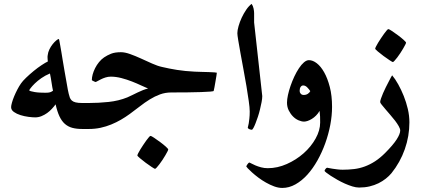

<svg xmlns="http://www.w3.org/2000/svg" viewBox="-20 -657 2155 978"><path d="M423.3 0H399.4Q369.6 0 348.1 -5.9Q326.7 -11.7 310.5 -25.9Q294.4 -40 283 -64.2Q271.5 -88.4 263.2 -125.5Q255.4 -114.7 244.4 -102.8Q233.4 -90.8 220.2 -81.3Q207 -71.8 191.4 -65.4Q175.8 -59.1 159.2 -59.1Q145.5 -59.1 124.8 -61.8Q104 -64.5 84.5 -70.6Q64.9 -76.7 50.8 -86.7Q36.6 -96.7 36.6 -111.3Q36.6 -119.1 40.8 -134Q44.9 -148.9 52 -166Q59.1 -183.1 68.1 -200.4Q77.1 -217.8 86.9 -231.9Q95.2 -244.1 113 -261.2Q130.9 -278.3 151.4 -295.2Q171.9 -312 191.9 -325.2Q211.9 -338.4 223.6 -343.8Q223.1 -349.6 222.7 -353.8Q222.2 -357.9 222.2 -363.3V-370.1Q222.2 -372.1 223.1 -376.5Q224.6 -390.6 231.4 -405Q238.3 -419.4 247.8 -431.4Q257.3 -443.4 266.4 -450.9Q275.4 -458.5 280.3 -458.5Q280.8 -458.5 282.5 -449Q284.2 -439.5 286.9 -424.8Q289.6 -410.2 292.7 -391.4Q295.9 -372.6 298.8 -354Q303.2 -325.2 308.6 -295.9Q314 -266.6 318.1 -242.4Q322.3 -218.3 325.4 -200.9Q328.6 -183.6 330.1 -179.2Q332.5 -168.5 335.7 -159.9Q338.9 -151.4 345.7 -145Q352.5 -138.7 365.2 -135.5Q377.9 -132.3 399.4 -132.3H423.3Q435.5 -132.3 442.6 -124.8Q449.7 -117.2 453.4 -106.7Q457 -96.2 458 -85.2Q459 -74.2 459 -66.4Q459 -58.6 458 -47.4Q457 -36.1 453.4 -25.4Q449.7 -14.6 442.6 -7.3Q435.5 0 423.3 0ZM250 -194.8Q246.6 -209.5 242.9 -234.6Q239.3 -259.8 234.4 -282.7Q210 -272.5 190.4 -258.8Q170.9 -245.1 157.2 -231.7Q143.6 -218.3 136.2 -208.5Q128.9 -198.7 128.9 -196.8Q128.9 -194.8 137 -192.4Q145 -189.9 157.2 -188Q169.4 -186 184.1 -185.3Q198.7 -184.6 211.4 -184.6Q227.5 -184.6 235.1 -187Q242.7 -189.5 250 -194.8Z M1084.5 -286.6Q1084.5 -284.7 1082.5 -271.5Q1080.6 -258.3 1077.6 -242.2Q1074.7 -226.1 1072.3 -211.9Q1069.8 -197.8 1068.4 -193.8Q1067.9 -191.9 1050.8 -190.4Q1033.7 -189 1004.4 -188Q975.1 -187 936 -186.5Q897 -186 852.5 -186Q822.3 -186 795.4 -176.3Q768.6 -166.5 742.9 -150.6Q717.3 -134.8 692.1 -115Q667 -95.2 640.6 -76.2Q619.1 -60.5 595.9 -47.1Q572.8 -33.7 546.6 -22.9Q520.5 -12.2 492.2 -6.1Q463.9 0 433.1 0H407.7Q395.5 0 388.4 -7.3Q381.3 -14.6 377.9 -25.4Q374.5 -36.1 373.5 -47.4Q372.6 -58.6 372.6 -66.4Q372.6 -74.2 373.5 -85.2Q374.5 -96.2 377.9 -106.7Q381.3 -117.2 388.4 -124.8Q395.5 -132.3 407.7 -132.3H431.6Q481.4 -132.3 533 -137.7Q584.5 -143.1 628.9 -161.1Q641.1 -166.5 654.5 -173.1Q668 -179.7 681.6 -186.3Q695.3 -192.9 708.7 -198.2Q722.2 -203.6 734.4 -206.1Q720.7 -211.4 699.2 -221.7Q677.7 -231.9 652.1 -241.9Q626.5 -252 598.4 -259.3Q570.3 -266.6 544.4 -266.6Q530.8 -266.6 517.6 -262.5Q504.4 -258.3 493.9 -252.9Q483.4 -247.6 475.8 -243.4Q468.3 -239.3 467.8 -239.3Q466.3 -239.3 463.1 -240.5Q460 -241.7 456.8 -243.4Q453.6 -245.1 450.7 -246.6Q447.8 -248 447.8 -249.5Q447.8 -262.2 452.1 -278.1Q456.5 -293.9 464.6 -310.1Q472.7 -326.2 484.4 -340.6Q496.1 -355 510.3 -364.7Q526.4 -375.5 545.7 -383.3Q564.9 -391.1 596.2 -391.1Q616.2 -391.1 642.8 -381.6Q669.4 -372.1 697.8 -359.1Q726.1 -346.2 754.4 -333.5Q782.7 -320.8 805.7 -315.9Q840.3 -307.6 881.3 -301Q922.4 -294.4 972.2 -292Q987.8 -291.5 1007.1 -290.8Q1026.4 -290 1043.9 -289.8Q1061.5 -289.6 1073 -288.3Q1084.5 -287.1 1084.5 -286.6ZM836.9 104.5Q836.9 106.9 832.8 115Q828.6 123 822.3 134Q815.9 145 807.9 157.2Q799.8 169.4 792.2 179.4Q784.7 189.5 778.3 196.3Q772 203.1 769.5 203.1Q767.6 203.1 752.9 193.6Q738.3 184.1 722.2 172.1Q706.1 160.2 692.9 148.9Q679.7 137.7 679.7 134.8Q679.7 132.3 683.8 123.8Q688 115.2 694.8 104.2Q701.7 93.3 709.7 81.1Q717.8 68.8 725.1 58.8Q732.4 48.8 738.3 42Q744.1 35.2 746.6 35.2Q750.5 35.2 765.1 44.9Q779.8 54.7 795.9 66.7Q812 78.6 824.5 89.8Q836.9 101.1 836.9 104.5Z M1315.9 -167.5Q1315.9 -154.8 1312.5 -137Q1309.1 -119.1 1304.4 -99.9Q1299.8 -80.6 1293.7 -62.3Q1287.6 -43.9 1281.7 -29.1Q1275.9 -14.2 1270.8 -5.1Q1265.6 3.9 1262.7 3.9Q1256.8 3.9 1249.5 0.7Q1242.2 -2.4 1242.2 -7.8Q1242.2 -9.8 1243.9 -14.6Q1245.6 -19.5 1247.1 -29.1Q1248.5 -38.6 1250.2 -53.5Q1252 -68.4 1252 -89.4Q1252 -107.9 1247.1 -142.3Q1242.2 -176.8 1235.4 -218Q1228.5 -259.3 1220.2 -303.2Q1211.9 -347.2 1205.1 -385.3Q1198.2 -423.3 1193.6 -451.2Q1189 -479 1189 -487.8Q1189 -502.4 1195.1 -523.9Q1201.2 -545.4 1211.2 -566.9Q1221.2 -588.4 1234.4 -607.7Q1247.6 -627 1261.7 -637.2Q1269 -627 1271.7 -613.3Q1274.4 -599.6 1274.4 -590.3V-542.5Z M1671.4 -112.8Q1671.4 -68.4 1662.4 -20.8Q1653.3 26.9 1636.7 73Q1620.1 119.1 1596.9 160.4Q1573.7 201.7 1545.7 232.7Q1517.6 263.7 1485.1 282Q1452.6 300.3 1418 300.3Q1397.9 300.3 1376.7 292.5Q1355.5 284.7 1334.7 272.9Q1314 261.2 1295.9 247.6Q1277.8 233.9 1264.2 221.7Q1250.5 209.5 1242.4 200.7Q1234.4 191.9 1234.4 190.9Q1234.4 189.5 1236.3 186.3Q1238.3 183.1 1240.7 179.4Q1243.2 175.8 1245.8 173.3Q1248.5 170.9 1249.5 170.9Q1251.5 170.9 1259.5 175.3Q1267.6 179.7 1280.5 185.3Q1293.5 190.9 1309.8 195.3Q1326.2 199.7 1344.2 199.7Q1393.1 199.7 1440.9 178.5Q1488.8 157.2 1526.6 123.8Q1564.5 90.3 1587.6 48.8Q1610.8 7.3 1610.8 -32.7Q1610.8 -48.8 1610.4 -63.5Q1609.9 -78.1 1607.9 -92.3Q1600.1 -78.6 1589.8 -68.4Q1579.6 -58.1 1568.4 -51.3Q1557.1 -44.4 1546.9 -41Q1536.6 -37.6 1528.8 -37.6Q1516.1 -37.6 1500.7 -44.2Q1485.4 -50.8 1472.7 -63.5Q1460 -76.2 1450.9 -94.2Q1441.9 -112.3 1441.9 -134.3Q1441.9 -150.9 1446.8 -173.3Q1451.7 -195.8 1460 -219.7Q1468.3 -243.7 1479.2 -267.1Q1490.2 -290.5 1502.7 -309.3Q1515.1 -328.1 1528.3 -339.4Q1541.5 -350.6 1553.7 -350.6Q1573.2 -350.6 1593.8 -334.7Q1614.3 -318.8 1631.3 -288.6Q1648.4 -258.3 1659.9 -214.1Q1671.4 -169.9 1671.4 -112.8ZM1560.5 -192.9Q1554.7 -201.7 1545.2 -211.7Q1535.6 -221.7 1524.4 -221.7Q1516.6 -221.7 1511.5 -214.4Q1506.3 -207 1506.3 -193.8Q1506.3 -185.5 1512 -179.4Q1517.6 -173.3 1526.9 -173.3Q1539.6 -173.3 1548.3 -179.4Q1557.1 -185.5 1560.5 -192.9Z M2065.4 -33.7Q2065.4 0.5 2059.6 35.2Q2053.7 69.8 2042 103Q2030.3 136.2 2013.2 167Q1996.1 197.8 1974.1 225.1Q1961.9 239.7 1945.3 252.9Q1928.7 266.1 1908 276.4Q1887.2 286.6 1862.5 292.5Q1837.9 298.3 1809.1 298.3Q1793.5 298.3 1774.7 292.5Q1755.9 286.6 1736.6 278.1Q1717.3 269.5 1698.5 258.8Q1679.7 248 1665.3 238.8Q1650.9 229.5 1642.1 222.4Q1633.3 215.3 1633.3 213.4Q1633.3 209.5 1638.2 203.4Q1643.1 197.3 1646.5 197.3Q1647 197.3 1654.8 199Q1662.6 200.7 1673.8 202.4Q1685.1 204.1 1698.5 205.8Q1711.9 207.5 1725.6 207.5Q1755.9 207.5 1783.9 204.1Q1812 200.7 1838.4 190.9Q1864.7 181.2 1890.1 164.8Q1915.5 148.4 1941.4 122.6Q1982.4 81.5 2000.5 53.2Q2018.6 24.9 2018.6 7.8Q2018.6 -1 2011 -14.4Q2003.4 -27.8 1992.2 -42.5Q1981 -57.1 1967.5 -72.5Q1954.1 -87.9 1942.9 -101.1Q1931.6 -114.3 1924.1 -123.8Q1916.5 -133.3 1916.5 -137.2Q1916.5 -143.1 1920.7 -155.3Q1924.8 -167.5 1931.2 -182.4Q1937.5 -197.3 1945.3 -212.6Q1953.1 -228 1960 -241.2Q1966.8 -254.4 1971.4 -263.2Q1976.1 -272 1977.5 -273.4Q1993.2 -254.9 2008.5 -227.3Q2023.9 -199.7 2036.6 -168Q2049.3 -136.2 2057.4 -101.8Q2065.4 -67.4 2065.4 -33.7ZM2048.3 -439.5Q2048.3 -437 2044.2 -429Q2040 -420.9 2033.7 -409.9Q2027.3 -398.9 2019.3 -386.7Q2011.2 -374.5 2003.7 -364.5Q1996.1 -354.5 1989.7 -347.7Q1983.4 -340.8 1981 -340.8Q1979 -340.8 1964.4 -350.3Q1949.7 -359.9 1933.6 -371.8Q1917.5 -383.8 1904.3 -395Q1891.1 -406.2 1891.1 -409.2Q1891.1 -411.6 1895.3 -420.2Q1899.4 -428.7 1906.2 -439.7Q1913.1 -450.7 1921.1 -462.9Q1929.2 -475.1 1936.5 -485.1Q1943.8 -495.1 1949.7 -502Q1955.6 -508.8 1958 -508.8Q1961.9 -508.8 1976.6 -499Q1991.2 -489.3 2007.3 -477.3Q2023.4 -465.3 2035.9 -454.1Q2048.3 -442.9 2048.3 -439.5Z"/></svg>

Font: Accordance
Style: Bold-Italic
Weight: 700
Italic angle: -11°
Version: Version 1.2 (build January 31, 2020) Miklal Software Solutio